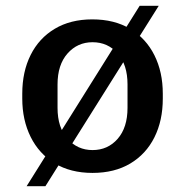

<svg xmlns="http://www.w3.org/2000/svg" viewBox="-20 -588 640 664"><path d="M300 10Q224 10 169.5 -23Q115 -56 86 -114.5Q57 -173 57 -247V-264Q57 -340 86 -398Q115 -456 169.5 -488.5Q224 -521 299 -521Q376 -521 430.5 -488Q485 -455 514 -397Q543 -339 543 -264V-247Q543 -171 514 -113Q485 -55 430.5 -22.5Q376 10 300 10ZM300 -69Q353 -69 387 -108Q421 -147 421 -215V-296Q421 -364 387 -403Q353 -442 300 -442Q248 -442 213.5 -403Q179 -364 179 -296V-215Q179 -147 213.5 -108Q248 -69 300 -69ZM72 56 463 -568H529L137 56Z"/></svg>

Font: Chivo Mono Medium
Style: Regular
Weight: 500
Monospace: yes
Designer: Hector Gatti
Foundry: Omnibus-Type
Version: Version 1.008